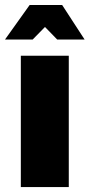

<svg xmlns="http://www.w3.org/2000/svg" viewBox="-50 -756 362 776"><path d="M292 -596.2H181.2L131.8 -647L82 -596.2H-29.8L69.8 -735.8H201.2ZM228 0H34.2V-530.8H228Z"/></svg>

Font: Squarion Black
Style: Regular
Weight: 900
Designer: Natanael Gama
Version: Version 1.00;September 12, 2019;FontCreator 11.5.0.2425 64-b